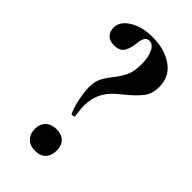

<svg xmlns="http://www.w3.org/2000/svg" viewBox="-203 -680 746 746"><g transform="rotate(45 169.5 -307.0)"><path d="M137 -565Q135 -537 123.5 -516.5Q112 -496 80 -496Q54 -496 42 -510Q30 -524 30 -543Q30 -578 68.5 -601.5Q107 -625 165 -625Q230 -625 274.5 -594Q319 -563 319 -506Q319 -468 300 -443.5Q281 -419 244 -389L222 -371Q191 -344 177 -314.5Q163 -285 163 -248Q163 -233 168 -195Q170 -192 162 -190Q154 -188 152 -191Q140 -218 133 -253Q126 -288 126 -312Q126 -342 135.5 -361.5Q145 -381 164 -405Q185 -431 196.5 -455.5Q208 -480 208 -519Q208 -557 196.5 -581.5Q185 -606 165 -606Q151 -606 145 -595Q139 -584 137 -565ZM92 -50Q92 -76 108.5 -92Q125 -108 153 -108Q181 -108 196.5 -92.5Q212 -77 212 -50Q212 -21 196.5 -5Q181 11 153 11Q125 11 108.5 -5.5Q92 -22 92 -50Z"/></g></svg>

Font: Cormorant Infant
Style: Bold
Weight: 700
Designer: Christian Thalmann (Catharsis Fonts)
Foundry: Catharsis Fonts
Version: Version 4.000